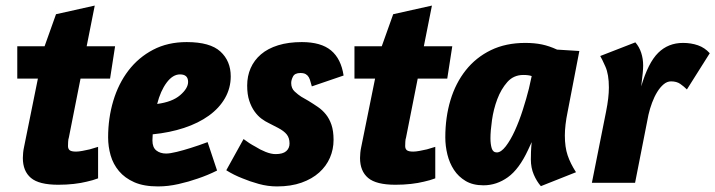

<svg xmlns="http://www.w3.org/2000/svg" viewBox="-20 -656 2567 689"><path d="M42 -490H140L181 -605L320 -636L291 -490H393L375 -374H269L227 -162Q225 -157 224.5 -147Q224 -137 224 -132Q224 -122 230 -117Q236 -112 253 -112Q262 -112 275.5 -114.5Q289 -117 302 -120Q317 -124 332 -129V-16Q314 -9 291 -4Q271 1 245 4Q219 7 189 7Q120 7 91 -17.5Q62 -42 62 -89Q62 -97 63 -107.5Q64 -118 66 -127L116 -374H42Z M368 -163Q368 -232 386.5 -294Q405 -356 441 -403Q477 -450 529.5 -477.5Q582 -505 650 -505Q734 -505 771 -471Q808 -437 808 -382Q808 -340 787.5 -304Q767 -268 729.5 -241Q692 -214 640.5 -197Q589 -180 528 -174Q528 -170 527.5 -163.5Q527 -157 527 -152Q527 -127 541 -116Q555 -105 576 -105Q590 -105 614.5 -111Q639 -117 664 -125Q693 -134 725 -146L759 -44Q725 -27 689 -15Q658 -4 620.5 4.5Q583 13 547 13Q496 13 462 -2Q428 -17 407 -42Q386 -67 377 -98.5Q368 -130 368 -163ZM626 -389Q600 -389 578 -359.5Q556 -330 544 -283Q598 -290 626.5 -314.5Q655 -339 655 -362Q655 -389 626 -389Z M1063 -505Q1132 -505 1168 -475Q1204 -445 1213 -385L1099 -346Q1096 -355 1094 -363.5Q1092 -372 1088 -379Q1084 -386 1077 -390Q1070 -394 1058 -394Q1038 -394 1031.5 -381.5Q1025 -369 1025 -358Q1025 -339 1037.5 -327.5Q1050 -316 1061 -309L1087 -294Q1105 -283 1121 -272Q1137 -261 1149.5 -245.5Q1162 -230 1169.5 -208Q1177 -186 1177 -154Q1177 -120 1164 -90Q1151 -60 1125.5 -37Q1100 -14 1062 -0.5Q1024 13 974 13Q941 13 908.5 4Q876 -5 850 -16Q819 -28 792 -45L854 -157Q875 -141 896 -130Q913 -119 933 -111Q953 -103 969 -103Q995 -103 1007 -113.5Q1019 -124 1019 -141Q1019 -161 1009 -173.5Q999 -186 978 -197L945 -214Q932 -220 918.5 -230Q905 -240 893.5 -256Q882 -272 874.5 -294.5Q867 -317 867 -349Q867 -383 879.5 -411.5Q892 -440 916.5 -461Q941 -482 978 -493.5Q1015 -505 1063 -505Z M1252 -490H1350L1391 -605L1530 -636L1501 -490H1603L1585 -374H1479L1437 -162Q1435 -157 1434.5 -147Q1434 -137 1434 -132Q1434 -122 1440 -117Q1446 -112 1463 -112Q1472 -112 1485.5 -114.5Q1499 -117 1512 -120Q1527 -124 1542 -129V-16Q1524 -9 1501 -4Q1481 1 1455 4Q1429 7 1399 7Q1330 7 1301 -17.5Q1272 -42 1272 -89Q1272 -97 1273 -107.5Q1274 -118 1276 -127L1326 -374H1252Z M1763 -109Q1778 -109 1795 -131Q1812 -153 1827.5 -187Q1843 -221 1856 -261.5Q1869 -302 1878 -338L1888 -383Q1877 -387 1858 -387Q1823 -387 1800.5 -361.5Q1778 -336 1764.5 -300Q1751 -264 1745.5 -225Q1740 -186 1740 -160Q1740 -139 1744.5 -124Q1749 -109 1763 -109ZM1715 9Q1677 9 1651 -6.5Q1625 -22 1609 -46.5Q1593 -71 1585.5 -101.5Q1578 -132 1578 -163Q1578 -235 1596.5 -296.5Q1615 -358 1651.5 -404Q1688 -450 1741.5 -476Q1795 -502 1865 -502Q1898 -502 1924.5 -496.5Q1951 -491 1979 -478L2059 -473L2017 -255Q2012 -231 2009.5 -209.5Q2007 -188 2007 -170Q2007 -128 2017 -98.5Q2027 -69 2047 -38L1921 12Q1906 -5 1895.5 -29.5Q1885 -54 1885 -84Q1885 -96 1885.5 -111Q1886 -126 1888 -146L1875 -118Q1843 -49 1802.5 -20Q1762 9 1715 9Z M2445 -335Q2434 -346 2421 -355Q2408 -364 2388 -364Q2374 -364 2361.5 -353.5Q2349 -343 2338.5 -326Q2328 -309 2320 -287.5Q2312 -266 2307 -244L2259 0H2104L2155 -256Q2160 -281 2162.5 -302.5Q2165 -324 2165 -342Q2165 -389 2152.5 -417Q2140 -445 2134 -455L2260 -504Q2274 -488 2281 -466.5Q2288 -445 2288 -421Q2288 -410 2286.5 -394Q2285 -378 2281 -346Q2306 -431 2342 -466.5Q2378 -502 2431 -502Q2460 -502 2484.5 -493.5Q2509 -485 2527 -465Z"/></svg>

Font: Amaranth
Style: Bold Italic
Weight: 700
Italic angle: -12°
Designer: Gesine Todt
Foundry: Gesine Todt
Version: Version 1.001